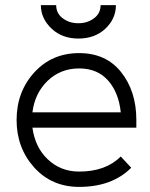

<svg xmlns="http://www.w3.org/2000/svg" viewBox="-20 -720 588 752"><path d="M514 -220V-250Q514 -363 454 -438Q395 -512 290 -512Q183 -512 114 -436Q45 -360 45 -250Q45 -141 114 -64Q183 12 290 12Q419 12 494 -63L453 -107Q394 -48 290 -48Q217 -48 166 -97Q141 -121 126.5 -152Q112 -183 107 -220ZM290 -452Q362 -452 404 -404Q445 -357 453 -280H107Q116 -354 166 -403Q217 -452 290 -452ZM140 -700Q140 -647 183 -607Q224 -569 287 -569Q351 -569 392 -607Q434 -646 434 -700H374Q374 -668 349 -649Q323 -629 287 -629Q251 -629 225 -649Q200 -668 200 -700Z"/></svg>

Font: Unageo
Style: Light
Weight: 300
Designer: Richard Sepsi
Foundry: Richard Sepsi
Version: Version 2.000